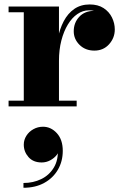

<svg xmlns="http://www.w3.org/2000/svg" viewBox="-20 -490 560 884"><path d="M236.5 -210Q236.5 -263 245.5 -309.8Q254.5 -356.5 273.5 -392.5Q292.5 -428.5 322.2 -449Q352 -469.5 393 -469.5Q431 -469.5 456.8 -452.8Q482.5 -436 495.5 -409.5Q508.5 -383 508.5 -354.5Q508.5 -315.5 482.2 -286.2Q456 -257 414.5 -257Q373 -257 346.2 -283.5Q319.5 -310 319.5 -346Q319.5 -385.5 345 -412.8Q370.5 -440 414 -440Q441.5 -440 462.5 -427.8Q483.5 -415.5 495.5 -396Q507.5 -376.5 507.5 -354.5H481Q481 -378 470 -398Q459 -418 438.5 -430.2Q418 -442.5 389.5 -442.5Q361.5 -442.5 336.5 -425.5Q311.5 -408.5 292.5 -377.2Q273.5 -346 262.5 -303.5Q251.5 -261 251.5 -210ZM251.5 -460V-26.5H333V0H19.5V-26.5H89.5V-433.5H19.5V-460ZM88 374.5V352.5Q133 352.5 170 334.5Q207 316.5 228.2 281Q249.5 245.5 246 193H253Q253 208 241.5 223Q230 238 211.5 248Q193 258 172 258Q133 258 111.2 233.2Q89.5 208.5 89.5 176Q89.5 154 101.5 135Q113.5 116 133.8 104.8Q154 93.5 178 93.5Q214.5 93.5 241.8 123.2Q269 153 269 204.5Q269 253 246.5 291.5Q224 330 183.5 352.2Q143 374.5 88 374.5Z"/></svg>

Font: Bodoni Moda 9pt ExtraBold
Style: Regular
Weight: 800
Designer: Owen Earl
Foundry: indestructible type
Version: Version 2.005